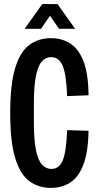

<svg xmlns="http://www.w3.org/2000/svg" viewBox="-20 -909 480 941"><path d="M230 12Q169 12 124 -21Q79 -54 54.5 -134Q30 -214 30 -355Q30 -496 54.5 -576Q79 -656 124 -689Q169 -722 230 -722Q283 -722 324 -696Q365 -670 389 -609Q413 -548 414 -442L309 -438Q305 -545 287 -587Q269 -629 231 -629Q205 -629 186 -609Q167 -589 156.5 -538.5Q146 -488 146 -398V-312Q146 -223 156.5 -172.5Q167 -122 186.5 -101.5Q206 -81 232 -81Q270 -81 287.5 -123Q305 -165 309 -271L414 -268Q412 -160 387.5 -99Q363 -38 322 -13Q281 12 230 12ZM101 -768 187 -889H262L348 -768H269L225 -832L181 -768Z"/></svg>

Font: Special Gothic Condensed Medium
Style: Regular
Weight: 500
Width: 3
Designer: Alistair McCready
Foundry: Monolith
Version: Version 1.000; ttfautohint (v1.8.4.7-5d5b)